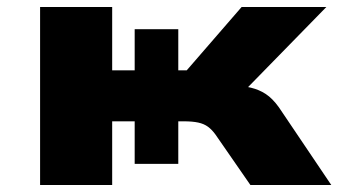

<svg xmlns="http://www.w3.org/2000/svg" viewBox="-20 -526 962 546"><path d="M94 0V-506H299V-326H363V-443H487V-326H511L667 -506H908L648 -240L637 -286Q671 -282 694 -276.5Q717 -271 736 -258.5Q755 -246 773 -221L922 0H692L593 -143Q583 -157 571.5 -165.5Q560 -174 543.5 -177.5Q527 -181 503 -181H466L487 -204V-60H363V-181H299V0Z"/></svg>

Font: Nunito Sans 7pt Expanded Black
Style: Regular
Weight: 900
Width: 7
Designer: Vernon Adams
Foundry: Vernon Adams
Version: Version 3.101;gftools[0.9.27]